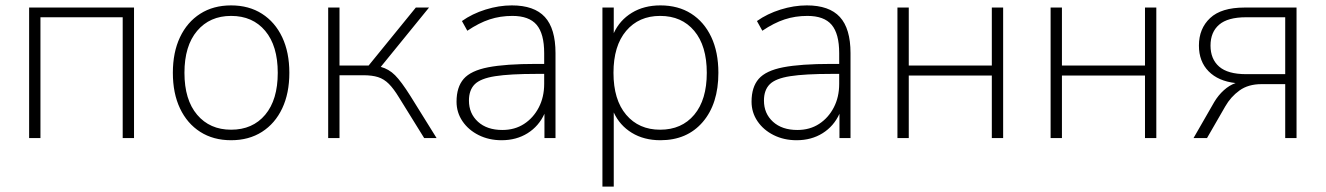

<svg xmlns="http://www.w3.org/2000/svg" viewBox="-20 -512 4916 712"><path d="M88 0V-484H477V0H435V-448H130V0Z M837 8Q771 8 722.5 -23Q674 -54 647.5 -110Q621 -166 621 -242Q621 -318 647.5 -374Q674 -430 722.5 -461Q771 -492 837 -492Q903 -492 951.5 -461Q1000 -430 1026.5 -374Q1053 -318 1053 -242Q1053 -166 1026.5 -110Q1000 -54 951.5 -23Q903 8 837 8ZM837 -31Q917 -31 963.5 -86.5Q1010 -142 1010 -242Q1010 -342 963.5 -397.5Q917 -453 837 -453Q758 -453 711 -397.5Q664 -342 664 -242Q664 -142 711 -86.5Q758 -31 837 -31Z M1197 0V-484H1239V-269H1347L1522 -484H1571L1392 -264Q1422 -256 1445 -233Q1468 -210 1502 -156L1599 0H1553L1460 -150Q1440 -183 1422 -201Q1404 -219 1382 -226Q1360 -233 1327 -233H1239V0Z M1840 8Q1793 8 1755 -11Q1717 -30 1695 -62.5Q1673 -95 1673 -135Q1673 -189 1699.5 -219.5Q1726 -250 1790.5 -262.5Q1855 -275 1968 -275H1998V-315Q1998 -387 1970 -420Q1942 -453 1880 -453Q1835 -453 1795.5 -440Q1756 -427 1713 -398L1693 -434Q1731 -461 1780.5 -476.5Q1830 -492 1878 -492Q1961 -492 2000.5 -449Q2040 -406 2040 -315V0H1999V-90Q1978 -44 1936.5 -18Q1895 8 1840 8ZM1843 -30Q1889 -30 1923.5 -52.5Q1958 -75 1978 -113.5Q1998 -152 1998 -201V-238H1970Q1871 -238 1816.5 -229.5Q1762 -221 1740.5 -199.5Q1719 -178 1719 -139Q1719 -91 1752.5 -60.5Q1786 -30 1843 -30Z M2214 180V-484H2256V-389Q2278 -437 2323 -464.5Q2368 -492 2429 -492Q2495 -492 2543 -461.5Q2591 -431 2617.5 -375Q2644 -319 2644 -242Q2644 -127 2586 -59.5Q2528 8 2429 8Q2368 8 2323 -19.5Q2278 -47 2256 -95V180ZM2428 -31Q2508 -31 2554.5 -86.5Q2601 -142 2601 -242Q2601 -342 2554.5 -397.5Q2508 -453 2428 -453Q2349 -453 2302 -397.5Q2255 -342 2255 -242Q2255 -142 2302 -86.5Q2349 -31 2428 -31Z M2934 8Q2887 8 2849 -11Q2811 -30 2789 -62.5Q2767 -95 2767 -135Q2767 -189 2793.5 -219.5Q2820 -250 2884.5 -262.5Q2949 -275 3062 -275H3092V-315Q3092 -387 3064 -420Q3036 -453 2974 -453Q2929 -453 2889.5 -440Q2850 -427 2807 -398L2787 -434Q2825 -461 2874.5 -476.5Q2924 -492 2972 -492Q3055 -492 3094.5 -449Q3134 -406 3134 -315V0H3093V-90Q3072 -44 3030.5 -18Q2989 8 2934 8ZM2937 -30Q2983 -30 3017.5 -52.5Q3052 -75 3072 -113.5Q3092 -152 3092 -201V-238H3064Q2965 -238 2910.5 -229.5Q2856 -221 2834.5 -199.5Q2813 -178 2813 -139Q2813 -91 2846.5 -60.5Q2880 -30 2937 -30Z M3308 0V-484H3350V-269H3658V-484H3700V0H3658V-232H3350V0Z M3876 0V-484H3918V-269H4226V-484H4268V0H4226V-232H3918V0Z M4406 0 4483 -134Q4498 -159 4518.5 -177.5Q4539 -196 4562 -204Q4498 -211 4462 -247.5Q4426 -284 4426 -343Q4426 -406 4467.5 -445Q4509 -484 4595 -484H4788V0H4746V-200H4658Q4609 -200 4576.5 -176.5Q4544 -153 4524 -118L4456 0ZM4601 -237H4746V-448H4601Q4533 -448 4501 -420.5Q4469 -393 4469 -343Q4469 -293 4501 -265Q4533 -237 4601 -237Z"/></svg>

Font: Nunito Sans ExtraLight
Style: Regular
Weight: 200
Designer: Vernon Adams
Foundry: Vernon Adams
Version: Version 3.006; ttfautohint (v1.8.3)